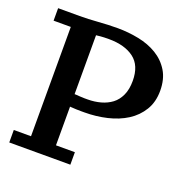

<svg xmlns="http://www.w3.org/2000/svg" viewBox="-128 -831 924 954"><g transform="rotate(20 333.5 -354.0)"><path d="M22 -639V-705H136Q180 -705 232.5 -709Q285 -713 335 -713Q391 -713 446 -702Q501 -691 544 -665Q587 -639 613 -596.5Q639 -554 639 -492Q639 -433 612.5 -389.5Q586 -346 542 -318Q498 -290 440.5 -276.5Q383 -263 322 -263Q316 -263 304 -263Q292 -263 278 -263.5Q264 -264 251.5 -265Q239 -266 245 -265V-61H345V5H22V-61H113V-639ZM245 -331Q243 -332 252.5 -331.5Q262 -331 274 -330Q286 -329 297 -329Q308 -329 314 -329Q351 -329 383.5 -338Q416 -347 440.5 -365.5Q465 -384 479.5 -415.5Q494 -447 494 -492Q494 -573 445 -610Q396 -647 312 -647Q286 -647 268.5 -645.5Q251 -644 245 -643Z"/></g></svg>

Font: PT Serif Caption
Style: Semibold
Weight: 600
Designer: A.Korolkova, O.Umpeleva, V.Yefimov
Foundry: ParaType Ltd
Version: Version 1.00;May 2, 2020;FontCreator 12.0.0.2544 64-bit